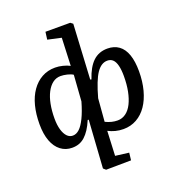

<svg xmlns="http://www.w3.org/2000/svg" viewBox="-171 -905 1171 1269"><g transform="rotate(-20 415.0 -270.0)"><path d="M462 -369 470 -367Q496 -446 536.5 -484.5Q577 -523 638 -523Q685 -523 718 -499Q751 -475 767.5 -427.5Q784 -380 784 -311Q784 -239 768 -179Q752 -119 722.5 -76Q693 -33 651 -9.5Q609 14 558 14Q528 14 501.5 7Q475 0 452 -12L444 161L539 173L533 225L357 227L340 212L362 -123L355 -124Q340 -88 323 -62Q306 -36 287 -19Q268 -2 246 6Q224 14 197 14Q152 14 117.5 -12Q83 -38 64.5 -87Q46 -136 46 -206Q46 -277 61 -335Q76 -393 105.5 -435Q135 -477 176.5 -500Q218 -523 270 -523Q296 -523 324 -516Q352 -509 372 -498L380 -693L285 -714L292 -767H466L483 -754ZM228 -60Q253 -60 275 -80.5Q297 -101 318 -144Q339 -187 358 -253L371 -436Q356 -446 331 -452Q306 -458 285 -458Q254 -458 229.5 -439.5Q205 -421 187.5 -387.5Q170 -354 161 -308Q152 -262 152 -207Q152 -162 161.5 -129Q171 -96 188 -78Q205 -60 228 -60ZM610 -448Q567 -448 534 -399.5Q501 -351 469 -235L456 -74Q479 -63 499.5 -58Q520 -53 541 -53Q573 -53 599 -72Q625 -91 642.5 -126Q660 -161 669.5 -208.5Q679 -256 679 -315Q679 -359 671.5 -389Q664 -419 649 -433.5Q634 -448 610 -448Z"/></g></svg>

Font: Literata Medium
Style: Italic
Weight: 500
Italic angle: -2°
Designer: Latin by Veronika Burian and Jose Scaglione. Greek by Irene Vlachou. Cyrillic by Vera Evstafieva
Foundry: TypeTogether
Version: Version 3.103;gftools[0.9.29]